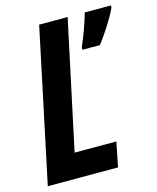

<svg xmlns="http://www.w3.org/2000/svg" viewBox="-109 -790 709 866"><g transform="rotate(-15 246.0 -357.0)"><path d="M316 -565Q332 -601 346 -640Q360 -679 370 -714H492V-704Q475 -668 449.5 -628Q424 -588 398 -554H316ZM6 0 157 -714H290L162 -115H357L334 0Z"/></g></svg>

Font: Noto Sans Condensed
Style: Bold Italic
Weight: 700
Width: 3
Italic angle: -12°
Designer: Monotype Design Team
Foundry: Monotype Imaging Inc.
Version: Version 2.013; ttfautohint (v1.8.4.7-5d5b)